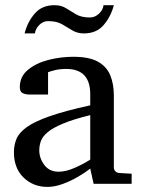

<svg xmlns="http://www.w3.org/2000/svg" viewBox="-20 -715 549 747"><path d="M492.2 0H344.2L331.1 -59.1Q312 -43.9 283.7 -27.3Q255.4 -10.7 224.1 0.7Q192.9 12.2 164.1 12.2Q109.9 12.2 72 -23.9Q34.2 -60.1 34.2 -123Q34.2 -150.9 44.2 -174.8Q54.2 -198.7 84.2 -220.5Q114.3 -242.2 173.6 -262.9Q232.9 -283.7 331.1 -305.2Q331.1 -308.6 331.1 -322Q331.1 -335.4 331.1 -348.1Q331.1 -446.8 237.8 -446.8Q211.9 -446.8 193.1 -441.9Q174.3 -437 167 -434.1V-347.2H94.2Q80.6 -347.2 68.8 -352.3Q57.1 -357.4 57.1 -376Q57.1 -417 88.4 -443.1Q119.6 -469.2 167.7 -481.7Q215.8 -494.1 265.1 -494.1Q327.1 -494.1 361.3 -474.9Q395.5 -455.6 409.2 -421.6Q422.9 -387.7 422.9 -344.2V-64Q422.9 -54.7 429 -48.6Q435.1 -42.5 443.8 -42L492.2 -39.1ZM331.1 -94.2V-267.1Q263.7 -250.5 223.9 -233.6Q184.1 -216.8 164.6 -200Q145 -183.1 138.9 -165.8Q132.8 -148.4 132.8 -129.9Q132.8 -99.1 152.6 -73Q172.4 -46.9 208 -46.9Q237.3 -46.9 272.9 -63Q308.6 -79.1 331.1 -94.2ZM422.9 -694.8Q411.6 -650.9 383.5 -617.9Q355.5 -585 306.6 -585Q280.3 -585 261.2 -596.9Q242.2 -608.9 221.2 -620.8Q200.2 -632.8 167.5 -632.8Q147.5 -632.8 132.8 -617.9Q118.2 -603 115.7 -585H75.7Q86.9 -629.4 115 -662.1Q143.1 -694.8 191.9 -694.8Q218.3 -694.8 237.1 -682.9Q255.9 -670.9 276.6 -658.9Q297.4 -647 329.6 -647Q349.6 -647 365.2 -661.9Q380.9 -676.8 382.8 -694.8Z"/></svg>

Font: Charis
Style: Regular
Weight: 400
Designer: Walt Agee, Miriam Martin, Annie Olsen, Victor Gaultney, Lorna Priest, Alan Ward, Bob Hallissy, Martin Hosken, Sharon Cor
Foundry: SIL Global
Version: Version 7.000